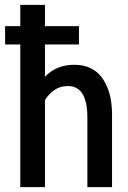

<svg xmlns="http://www.w3.org/2000/svg" viewBox="-20 -770 526 790"><path d="M63.5 0V-587H1V-662.5H63.5V-750H165V-662.5H305V-587H165V-454Q187 -477.5 217.2 -490.5Q247.5 -503.5 285 -503.5Q363 -503.5 402 -447Q441 -390.5 441 -299.5V0H339.5V-286.5Q339.5 -416 259.5 -416Q229 -416 205.5 -400.8Q182 -385.5 165 -358.5V0Z"/></svg>

Font: Cabin Condensed Medium
Style: Regular
Weight: 500
Width: 3
Designer: Pablo Impallari
Foundry: Pablo Impallari. http://www.impallari.com Igino Marini. http://www.ikern.com
Version: Version 3.001; ttfautohint (v1.8.3)